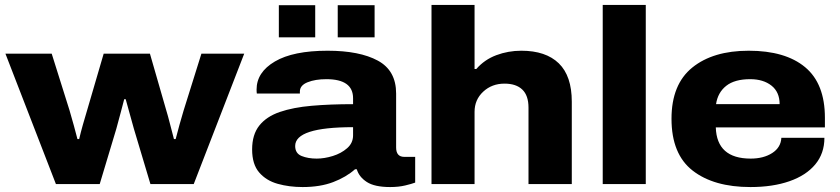

<svg xmlns="http://www.w3.org/2000/svg" viewBox="-20 -744 3394 776"><path d="M206 0 2 -527H189L261 -298Q269 -271 278.5 -236.5Q288 -202 293 -182H300Q306 -208 315 -240Q324 -272 332 -298L399 -527H586L652 -298Q658 -279 667 -243.5Q676 -208 683 -182H690Q696 -206 705.5 -240Q715 -274 722 -297L794 -527H967L763 0H588L521 -224Q513 -253 503.5 -287Q494 -321 488 -343H482Q477 -325 468.5 -291.5Q460 -258 450 -223L383 0Z M1107 -593V-723H1254V-593ZM1345 -593V-723H1494V-593ZM1203 12Q1149 12 1102.5 -1Q1056 -14 1027.5 -47Q999 -80 999 -140Q999 -200 1028 -236.5Q1057 -273 1111 -291.5Q1165 -310 1240 -316.5Q1315 -323 1407 -323V-347Q1407 -424 1299 -424Q1254 -424 1223 -411.5Q1192 -399 1192 -374V-366H1018Q1017 -372 1017 -382Q1017 -452 1091 -495.5Q1165 -539 1304 -539Q1433 -539 1507 -499Q1581 -459 1581 -366V-148Q1581 -110 1614 -110H1658V-6Q1645 -1 1618 5.5Q1591 12 1557 12Q1494 12 1462.5 -8.5Q1431 -29 1422 -60H1415Q1379 -28 1326.5 -8Q1274 12 1203 12ZM1260 -103Q1291 -103 1325 -113.5Q1359 -124 1383 -145Q1407 -166 1407 -197V-230Q1173 -230 1173 -154Q1173 -124 1199 -113.5Q1225 -103 1260 -103Z M1724 0V-724H1898V-465H1905Q1938 -503 1986 -521Q2034 -539 2087 -539Q2186 -539 2238.5 -488Q2291 -437 2291 -333V0H2116V-309Q2116 -358 2091 -382Q2066 -406 2019 -406Q1968 -406 1933 -373.5Q1898 -341 1898 -292V0Z M2416 0V-724H2590V0Z M3013 12Q2865 12 2779.5 -54.5Q2694 -121 2694 -264Q2694 -403 2778 -471Q2862 -539 3006 -539Q3154 -539 3234 -472.5Q3314 -406 3314 -268V-229H2873Q2877 -103 3014 -103Q3066 -103 3101 -125.5Q3136 -148 3138 -187H3312Q3312 -124 3275 -79.5Q3238 -35 3170.5 -11.5Q3103 12 3013 12ZM2874 -323H3131Q3131 -372 3098 -398Q3065 -424 3012 -424Q2949 -424 2915 -397Q2881 -370 2874 -323Z"/></svg>

Font: Archivo SemiExpanded ExtraBold
Style: Regular
Weight: 800
Width: 6
Designer: Hector Gatti
Foundry: Omnibus-Type
Version: Version 2.001; ttfautohint (v1.8.3)